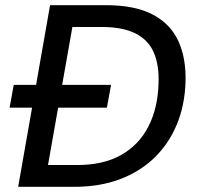

<svg xmlns="http://www.w3.org/2000/svg" viewBox="-20 -720 761 740"><path d="M17 -305 33 -393H408L392 -305ZM50 0 173 -700H390Q499 -700 567.5 -664.5Q636 -629 667 -562.5Q698 -496 695 -403Q692 -313 661 -239Q630 -165 574.5 -111.5Q519 -58 441.5 -29Q364 0 267 0ZM165 -84H279Q378 -84 446.5 -122.5Q515 -161 551.5 -231.5Q588 -302 591 -397Q594 -468 573 -517Q552 -566 502.5 -591Q453 -616 372 -616H259Z"/></svg>

Font: DM Sans 16pt Medium
Style: Italic
Weight: 500
Italic angle: -10°
Version: Version 4.004;gftools[0.9.30]